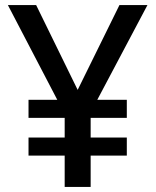

<svg xmlns="http://www.w3.org/2000/svg" viewBox="-20 -734 612 754"><path d="M285 -381 122 -714H11L205 -342H92V-271H234V-194H92V-123H234V0H336V-123H478V-194H336V-271H478V-342H362L559 -714H449Z"/></svg>

Font: Noto Sans Gunjala Gondi Medium
Style: Regular
Weight: 500
Designer: Ek Type
Foundry: Ek Type
Version: Version 1.004